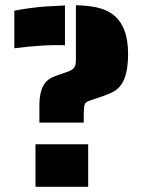

<svg xmlns="http://www.w3.org/2000/svg" viewBox="-20 -716 561 736"><path d="M131 -311Q131 -375 157 -403Q168 -414 181.5 -420Q195 -426 219 -434Q235 -439 246.5 -444Q258 -449 263 -455Q268 -461 269.5 -469Q271 -477 271 -491V-696Q316 -695 351 -687.5Q386 -680 412 -661Q471 -617 471 -510Q471 -429 445 -392Q434 -376 418 -366.5Q402 -357 379 -349L329 -332Q317 -328 312 -325Q307 -322 305 -316Q302 -309 302 -298Q301 -290 301 -265V-246H131ZM35 -675Q83 -685 152 -691L229 -695V-542Q224 -543 213 -543H193Q150 -543 88 -537L35 -531ZM116 -163H318V0H116Z"/></svg>

Font: Saira Stencil One
Style: Regular
Weight: 400
Designer: Hector Gatti with collaboration of the Omnibus-Type team
Foundry: Omnibus-Type
Version: Version 1.004